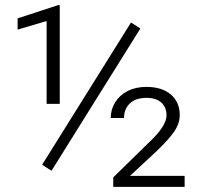

<svg xmlns="http://www.w3.org/2000/svg" viewBox="-20 -730 796 750"><path d="M213.4 -710V-324.2H162.1V-647.9L48.8 -614.3V-658.2L207 -710ZM528.3 -618.7 181.2 -63 144.5 -86.4 491.7 -642.1ZM701.2 -43V0H422.4V-37.1L579.6 -190.9Q630.4 -243.2 630.4 -279.8Q630.4 -311 610.1 -329.3Q589.8 -347.7 552.7 -347.7Q509.8 -347.7 487.1 -325.9Q464.4 -304.2 464.4 -269H412.6Q412.6 -302.2 429.7 -330.1Q446.8 -357.9 478.3 -374.3Q509.8 -390.6 551.8 -390.6Q611.8 -390.6 647 -361.1Q682.1 -331.5 682.1 -280.3Q682.1 -247.6 660.6 -216.3Q639.2 -185.1 592.8 -140.6L487.8 -43Z"/></svg>

Font: Mardoto Light
Style: Regular
Weight: 400
Designer: Christian Robertson, Vahan Hovhannisyan
Foundry: Google
Version: Version 1.000